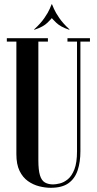

<svg xmlns="http://www.w3.org/2000/svg" viewBox="-20 -879 456 905"><path d="M57.2 -683H12.2V-699H205.8V-683H160.8V-123.5Q160.8 -77.5 168.4 -52.6Q176 -27.8 191.9 -18.8Q207.8 -9.8 230.2 -9.8Q243 -9.8 262.1 -14.4Q281.2 -19 299.9 -34.2Q318.5 -49.5 330.8 -81Q343 -112.5 343 -165.5V-683H298V-699H404V-683H359V-166.2Q359 -115.2 346 -76.2Q333 -37.2 302.8 -15.5Q272.5 6.2 219 6.2Q193 6.2 164.5 -1Q136 -8.2 111.6 -25.5Q87.2 -42.8 72.2 -73.5Q57.2 -104.2 57.2 -152ZM143 -739 140.2 -739.8Q171.5 -768.2 189.1 -793.9Q206.8 -819.5 214.5 -837.6Q222.2 -855.8 223.2 -858.8H225.2L225.5 -795Q223.5 -791.8 203.8 -772.1Q184 -752.5 143 -739ZM305.5 -739Q264.8 -752.5 244.9 -772.1Q225 -791.8 223 -795L223.2 -858.8H225.2Q226.5 -855.8 234.2 -837.6Q242 -819.5 259.6 -793.9Q277.2 -768.2 308.2 -739.8Z"/></svg>

Font: Emberly Black
Style: Regular
Weight: 900
Designer: Rajesh Rajput
Foundry: Rajesh Rajput
Version: Version 1.000